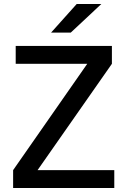

<svg xmlns="http://www.w3.org/2000/svg" viewBox="-20 -946 643 966"><path d="M555 0H46V-90L419 -625H59V-715H543V-625L169 -90H555ZM490 -926 336 -782H237L366 -926Z"/></svg>

Font: Wix Madefor Text Medium
Style: Regular
Weight: 500
Designer: Dalton Maag Ltd
Foundry: Dalton Maag Ltd
Version: Version 3.100